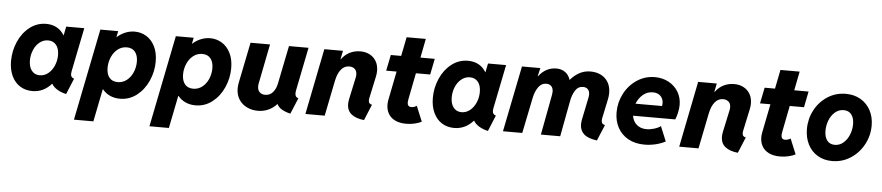

<svg xmlns="http://www.w3.org/2000/svg" viewBox="-47 -998 7003 1524"><g transform="rotate(5 3454.5 -236.0)"><path d="M29.3 -215.8Q29.3 -296.9 61.5 -370.1Q93.8 -443.4 151.6 -488.3Q209.5 -533.2 282.7 -533.2Q331.5 -533.2 367.9 -512.7Q404.3 -492.2 426.3 -454.6H427.7L441.9 -525.4H585.9L515.6 -176.8Q513.2 -163.1 513.2 -154.8Q513.2 -140.6 519.5 -131.8Q525.9 -123 540 -118.7L487.8 7.8Q448.2 -0.5 417 -19.3Q385.7 -38.1 372.1 -63H369.6Q306.6 7.8 217.8 7.8Q162.6 7.8 119.9 -19Q77.1 -45.9 53.2 -96.7Q29.3 -147.5 29.3 -215.8ZM397 -294.4Q397 -345.7 373.3 -374.8Q349.6 -403.8 309.1 -403.8Q272 -403.8 241.9 -380.1Q211.9 -356.4 195.1 -316.9Q178.2 -277.3 178.2 -232.9Q178.2 -181.2 201.9 -151.6Q225.6 -122.1 265.6 -122.1Q302.7 -122.1 332.8 -146.2Q362.8 -170.4 379.9 -210.2Q397 -250 397 -294.4Z M713.9 -525.4H856L846.2 -477.5H848.1Q878.4 -504.4 914.1 -518.8Q949.7 -533.2 987.8 -533.2Q1038.1 -533.2 1080.6 -507.6Q1123 -481.9 1148.4 -431.6Q1173.8 -381.3 1173.8 -310.5Q1173.8 -230.5 1141.1 -157Q1108.4 -83.5 1049.6 -37.8Q990.7 7.8 916 7.8Q872.6 7.8 836.9 -8.3Q801.3 -24.4 776.4 -55.2H774.4L722.2 205.1H567.4ZM1024.9 -296.4Q1024.9 -346.2 1002 -374.8Q979 -403.3 936 -403.3Q895 -403.3 863.3 -378.2Q831.5 -353 814.5 -312.7Q797.4 -272.5 797.4 -228.5Q797.4 -178.2 820.6 -150.1Q843.8 -122.1 886.7 -122.1Q927.7 -122.1 959.2 -147Q990.7 -171.9 1007.8 -212.2Q1024.9 -252.4 1024.9 -296.4Z M1315.4 -525.4H1457.5L1447.8 -477.5H1449.7Q1480 -504.4 1515.6 -518.8Q1551.3 -533.2 1589.4 -533.2Q1639.6 -533.2 1682.1 -507.6Q1724.6 -481.9 1750 -431.6Q1775.4 -381.3 1775.4 -310.5Q1775.4 -230.5 1742.7 -157Q1710 -83.5 1651.1 -37.8Q1592.3 7.8 1517.6 7.8Q1474.1 7.8 1438.5 -8.3Q1402.8 -24.4 1377.9 -55.2H1376L1323.7 205.1H1168.9ZM1626.5 -296.4Q1626.5 -346.2 1603.5 -374.8Q1580.6 -403.3 1537.6 -403.3Q1496.6 -403.3 1464.8 -378.2Q1433.1 -353 1416 -312.7Q1398.9 -272.5 1398.9 -228.5Q1398.9 -178.2 1422.1 -150.1Q1445.3 -122.1 1488.3 -122.1Q1529.3 -122.1 1560.8 -147Q1592.3 -171.9 1609.4 -212.2Q1626.5 -252.4 1626.5 -296.4Z M1840.3 -155.8Q1840.3 -179.2 1845.2 -202.1L1910.6 -525.4H2065.9L2003.4 -210Q2001 -199.2 2001 -185.5Q2001 -155.8 2017.8 -139.6Q2034.7 -123.5 2062 -123.5Q2099.1 -123.5 2123 -151.1Q2147 -178.7 2155.8 -223.1L2216.8 -525.4H2372.6L2302.7 -176.8Q2300.8 -167 2300.8 -156.7Q2300.8 -141.1 2307.4 -131.8Q2314 -122.6 2327.1 -118.7L2274.4 7.8Q2188 -12.2 2167.5 -58.1H2164.6Q2135.7 -26.4 2097.7 -9.3Q2059.6 7.8 2014.6 7.8Q1967.3 7.8 1927.5 -11.5Q1887.7 -30.8 1864 -67.6Q1840.3 -104.5 1840.3 -155.8Z M2724.6 -108.9Q2724.6 -127.4 2729 -148.4L2766.1 -321.3Q2769 -334.5 2769 -345.7Q2769 -376 2751.7 -391.1Q2734.4 -406.2 2708 -406.2Q2669.9 -406.2 2643.3 -374.5Q2616.7 -342.8 2604.5 -283.7L2547.4 0H2393.6L2498.5 -525.4H2647L2633.3 -456.5H2635.3Q2662.6 -494.6 2701.2 -513.9Q2739.7 -533.2 2786.1 -533.2Q2828.6 -533.2 2861.3 -515.6Q2894 -498 2912.4 -465.8Q2930.7 -433.6 2930.7 -390.1Q2930.7 -369.1 2925.3 -343.3L2889.2 -174.8Q2886.2 -161.6 2886.2 -151.9Q2886.2 -136.7 2893.1 -129.2Q2899.9 -121.6 2913.6 -118.7L2861.3 7.8Q2795.9 1 2760.3 -27.6Q2724.6 -56.2 2724.6 -108.9Z M3036.1 -131.3Q3036.1 -148.9 3040 -169.9L3085.4 -398.4H3002.4L3028.3 -525.4H3110.8L3141.1 -676.8H3293.9L3264.2 -525.4H3378.4L3353 -398.4H3239.3L3197.3 -184.1Q3194.8 -171.9 3194.8 -163.1Q3194.8 -127.9 3226.1 -127.9Q3238.3 -127.9 3250.2 -132.3Q3262.2 -136.7 3269 -141.6L3319.3 -19.5Q3299.3 -8.3 3265.4 -0.2Q3231.4 7.8 3198.2 7.8Q3143.6 7.8 3107.2 -10.5Q3070.8 -28.8 3053.5 -60.3Q3036.1 -91.8 3036.1 -131.3Z M3390.1 -215.8Q3390.1 -296.9 3422.4 -370.1Q3454.6 -443.4 3512.5 -488.3Q3570.3 -533.2 3643.6 -533.2Q3692.4 -533.2 3728.8 -512.7Q3765.1 -492.2 3787.1 -454.6H3788.6L3802.7 -525.4H3946.8L3876.5 -176.8Q3874 -163.1 3874 -154.8Q3874 -140.6 3880.4 -131.8Q3886.7 -123 3900.9 -118.7L3848.6 7.8Q3809.1 -0.5 3777.8 -19.3Q3746.6 -38.1 3732.9 -63H3730.5Q3667.5 7.8 3578.6 7.8Q3523.4 7.8 3480.7 -19Q3438 -45.9 3414.1 -96.7Q3390.1 -147.5 3390.1 -215.8ZM3757.8 -294.4Q3757.8 -345.7 3734.1 -374.8Q3710.4 -403.8 3669.9 -403.8Q3632.8 -403.8 3602.8 -380.1Q3572.8 -356.4 3555.9 -316.9Q3539.1 -277.3 3539.1 -232.9Q3539.1 -181.2 3562.7 -151.6Q3586.4 -122.1 3626.5 -122.1Q3663.6 -122.1 3693.6 -146.2Q3723.6 -170.4 3740.7 -210.2Q3757.8 -250 3757.8 -294.4Z M4580.1 -108.9Q4580.1 -127.9 4584.5 -148.4L4620.6 -324.7Q4623.5 -338.9 4623.5 -350.1Q4623.5 -376.5 4609.6 -391.1Q4595.7 -405.8 4570.8 -405.8Q4531.2 -405.8 4508.8 -370.1Q4486.3 -334.5 4477.5 -285.6L4423.8 0H4270L4330.6 -322.8Q4333 -337.4 4333 -346.7Q4333 -375 4318.4 -390.4Q4303.7 -405.8 4278.3 -405.8Q4239.7 -405.8 4214.8 -370.8Q4189.9 -335.9 4179.7 -284.7L4121.6 0H3967.8L4073.2 -525.4H4219.7L4204.6 -460H4207.5Q4263.7 -533.2 4347.7 -533.2Q4389.2 -533.2 4418.2 -511.7Q4447.3 -490.2 4458.5 -453.1H4460.4Q4490.7 -489.3 4530.5 -511.2Q4570.3 -533.2 4619.1 -533.2Q4667 -533.2 4703.6 -514.4Q4740.2 -495.6 4760.7 -460.2Q4781.2 -424.8 4781.2 -377Q4781.2 -350.6 4775.9 -326.2L4744.1 -175.3Q4741.7 -165 4741.7 -153.8Q4741.7 -138.2 4748.8 -130.1Q4755.9 -122.1 4770 -118.7L4716.8 7.8Q4643.6 -2 4611.8 -32Q4580.1 -62 4580.1 -108.9Z M4853 -228.5Q4853 -308.1 4889.6 -378.4Q4926.3 -448.7 4990.5 -491Q5054.7 -533.2 5132.8 -533.2Q5192.9 -533.2 5241.7 -507.1Q5290.5 -481 5318.6 -434.8Q5346.7 -388.7 5346.7 -330.6Q5346.7 -302.7 5339.4 -268.6Q5332 -234.4 5321.8 -212.9H4985.4Q4992.7 -168 5023.4 -141.8Q5054.2 -115.7 5101.1 -115.7Q5131.3 -115.7 5163.6 -125.7Q5195.8 -135.7 5213.4 -149.9L5262.2 -31.7Q5226.6 -12.7 5182.6 -2.4Q5138.7 7.8 5095.7 7.8Q5020 7.8 4965.3 -22.9Q4910.6 -53.7 4881.8 -107.2Q4853 -160.6 4853 -228.5ZM5208 -309.6Q5210.4 -319.3 5210.4 -332Q5210.4 -366.7 5188 -389.2Q5165.5 -411.6 5127 -411.6Q5082.5 -411.6 5048.3 -383.1Q5014.2 -354.5 4996.6 -309.6Z M5703.1 -108.9Q5703.1 -127.4 5707.5 -148.4L5744.6 -321.3Q5747.6 -334.5 5747.6 -345.7Q5747.6 -376 5730.2 -391.1Q5712.9 -406.2 5686.5 -406.2Q5648.4 -406.2 5621.8 -374.5Q5595.2 -342.8 5583 -283.7L5525.9 0H5372.1L5477.1 -525.4H5625.5L5611.8 -456.5H5613.8Q5641.1 -494.6 5679.7 -513.9Q5718.3 -533.2 5764.6 -533.2Q5807.1 -533.2 5839.8 -515.6Q5872.6 -498 5890.9 -465.8Q5909.2 -433.6 5909.2 -390.1Q5909.2 -369.1 5903.8 -343.3L5867.7 -174.8Q5864.7 -161.6 5864.7 -151.9Q5864.7 -136.7 5871.6 -129.2Q5878.4 -121.6 5892.1 -118.7L5839.8 7.8Q5774.4 1 5738.8 -27.6Q5703.1 -56.2 5703.1 -108.9Z M6014.6 -131.3Q6014.6 -148.9 6018.6 -169.9L6064 -398.4H5981L6006.8 -525.4H6089.4L6119.6 -676.8H6272.5L6242.7 -525.4H6356.9L6331.5 -398.4H6217.8L6175.8 -184.1Q6173.3 -171.9 6173.3 -163.1Q6173.3 -127.9 6204.6 -127.9Q6216.8 -127.9 6228.8 -132.3Q6240.7 -136.7 6247.6 -141.6L6297.9 -19.5Q6277.8 -8.3 6243.9 -0.2Q6210 7.8 6176.8 7.8Q6122.1 7.8 6085.7 -10.5Q6049.3 -28.8 6032 -60.3Q6014.6 -91.8 6014.6 -131.3Z M6369.6 -228.5Q6369.6 -309.1 6406.5 -379.2Q6443.4 -449.2 6508.5 -491.2Q6573.7 -533.2 6654.3 -533.2Q6721.2 -533.2 6772.2 -503.2Q6823.2 -473.1 6851.3 -420.2Q6879.4 -367.2 6879.4 -299.3Q6879.4 -219.2 6841.3 -148.4Q6803.2 -77.6 6737.1 -34.9Q6670.9 7.8 6590.3 7.8Q6523.9 7.8 6473.9 -22.5Q6423.8 -52.7 6396.7 -106.4Q6369.6 -160.2 6369.6 -228.5ZM6731.4 -297.9Q6731.4 -346.7 6709.7 -374.8Q6688 -402.8 6647.9 -402.8Q6608.9 -402.8 6579.1 -377.2Q6549.3 -351.6 6533.4 -311Q6517.6 -270.5 6517.6 -227.5Q6517.6 -178.7 6538.8 -150.4Q6560.1 -122.1 6600.1 -122.1Q6639.2 -122.1 6668.9 -147.7Q6698.7 -173.3 6715.1 -214.1Q6731.4 -254.9 6731.4 -297.9Z"/></g></svg>

Font: Reddit Sans Vanilla ExtraBold
Style: Italic
Weight: 800
Italic angle: -11.25°
Designer: Stephen Hutchings
Version: Version 1.013